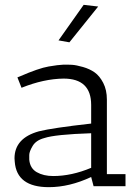

<svg xmlns="http://www.w3.org/2000/svg" viewBox="-20 -770 579 794"><path d="M182 4Q49 4 41 -101Q40 -108 40 -115Q40 -199 141 -227Q197 -241 357 -259V-336Q357 -445 243 -445Q161 -444 69 -407L52 -450L62 -454Q140 -488 181 -495Q222 -502 241 -502.5Q260 -503 277.5 -502Q295 -501 323 -493Q351 -485 371.5 -470.5Q392 -456 407 -427Q422 -398 422 -358V-50H499V0H367L357 -38Q267 4 182 4ZM200 -42Q276 -42 357 -76V-219Q207 -214 163 -199Q129 -190 115 -166.5Q101 -143 101 -129Q101 -115 101 -110Q104 -74 132 -58Q160 -42 200 -42ZM326 -750 386 -743 267 -595 222 -603Z"/></svg>

Font: Antic Slab
Style: Regular
Weight: 400
Designer: Santiago Orozco
Foundry: Santiago Orozco
Version: Version 001.002